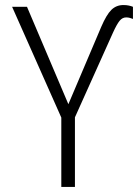

<svg xmlns="http://www.w3.org/2000/svg" viewBox="-20 -741 547 761"><path d="M223 0V-275L28 -714H87L251 -328L381 -634Q402 -683 421.5 -702Q441 -721 469 -721Q481 -721 490.5 -719Q500 -717 507 -714V-666Q502 -668 495 -670Q488 -672 480 -672Q465 -672 454 -658.5Q443 -645 428 -612L277 -276V0Z"/></svg>

Font: Noto Sans Mono ExtraCondensed Light
Style: Regular
Weight: 300
Width: 2
Designer: Monotype Design Team
Foundry: Monotype Imaging Inc.
Version: Version 2.014; ttfautohint (v1.8.4.7-5d5b)